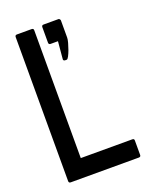

<svg xmlns="http://www.w3.org/2000/svg" viewBox="-142 -862 756 932"><g transform="rotate(-20 236.0 -396.5)"><path d="M60 -14Q50 -14 50 -24V-768Q50 -778 60 -778H136Q146 -778 146 -768V-108H412Q422 -108 422 -99V-24Q422 -14 412 -14ZM188 -689V-769Q188 -779 198 -779H245H248H274H276L281 -776Q282 -775 282 -774Q284 -772 284 -769V-680Q284 -671 279.5 -654.5Q275 -638 269 -621.5Q263 -605 256.5 -592.5Q250 -580 245 -580H238Q233 -580 230 -582.5Q227 -585 228 -590L236 -679H198Q188 -679 188 -689Z"/></g></svg>

Font: Kanalisirung
Style: Regular
Weight: 500
Designer: Peter Wiegel
Foundry: Peter Wiegel
Version: 1.000